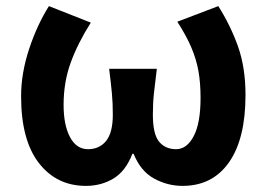

<svg xmlns="http://www.w3.org/2000/svg" viewBox="-20 -594 873 628"><path d="M261 14Q165 14 107 -61Q49 -136 49 -279Q49 -354 75 -433Q101 -512 140 -574L277 -520Q234 -452 211 -388.5Q188 -325 188 -251Q188 -185 209 -145.5Q230 -106 268 -106Q305 -106 327 -133Q349 -160 349 -219Q349 -257 346 -289Q343 -321 337 -369H493Q487 -321 483.5 -289Q480 -257 480 -219Q480 -155 500.5 -130.5Q521 -106 556 -106Q591 -106 613.5 -148.5Q636 -191 636 -274Q636 -323 629 -362Q622 -401 605.5 -439.5Q589 -478 560 -523L694 -574Q734 -511 758.5 -442Q783 -373 783 -283Q783 -140 729 -63Q675 14 577 14Q528 14 484 -10Q440 -34 417 -91H413Q391 -34 351 -10Q311 14 261 14Z"/></svg>

Font: Chiron Sans HK TT
Style: Bold
Weight: 700
Designer: Ryoko NISHIZUKA 西塚涼子 (kana, bopomofo & ideographs); Paul D. Hunt (Latin, Greek & Cyrillic); Sandoll Communications 산돌커뮤니
Foundry: Adobe
Version: Version 2.022;hotconv 1.0.109;makeotfexe 2.5.65596